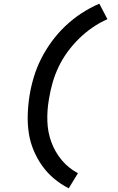

<svg xmlns="http://www.w3.org/2000/svg" viewBox="-20 -861 640 1042"><path d="M353 161Q310 139 273.5 108.5Q237 78 209.5 39.5Q182 1 163 -44Q144 -89 136.5 -137.5Q129 -186 130.5 -237.5Q132 -289 140 -340Q148 -391 163.5 -442.5Q179 -494 203.5 -542.5Q228 -591 261 -636Q294 -681 334.5 -719.5Q375 -758 421.5 -788.5Q468 -819 519 -841L563 -757Q520 -738 481 -711Q442 -684 408 -650.5Q374 -617 346 -578.5Q318 -540 298 -498Q278 -456 265.5 -412.5Q253 -369 246 -325Q235 -264 237 -203.5Q239 -143 259 -89Q279 -35 315.5 8.5Q352 52 403 79Z"/></svg>

Font: Iosevka SmBd Ex Obl
Style: Regular
Weight: 600
Width: 7
Italic angle: -9°
Monospace: yes
Designer: Belleve Invis
Foundry: Belleve Invis
Version: Version 32.5.0; ttfautohint (v1.8.4)